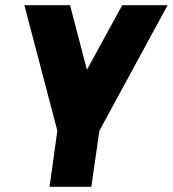

<svg xmlns="http://www.w3.org/2000/svg" viewBox="-20 -520 666 740"><path d="M74 -500 201 -16 171 200H332L363 -16L626 -500H451L315 -251L250 -500Z"/></svg>

Font: Unageo
Style: Black-Italic
Weight: 900
Designer: Richard Sepsi
Foundry: Richard Sepsi
Version: Version 2.000